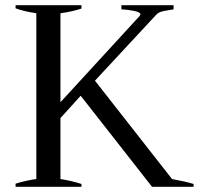

<svg xmlns="http://www.w3.org/2000/svg" viewBox="-20 -720 776 740"><path d="M40 -12Q58 -18 81 -23Q104 -28 120 -30V-669Q72 -676 40 -688V-700H294V-687Q258 -675 213 -669V-326L515 -655Q521 -661 521 -665Q521 -673 496.5 -678Q472 -683 448 -684V-700H649V-684Q640 -682 625.5 -680Q611 -678 600 -674.5Q589 -671 581 -662L346 -409L643 -30Q693 -21 726 -11V0H566L291 -351L213 -265V-30Q253 -24 294 -11V0H40Z"/></svg>

Font: Trirong
Style: Regular
Weight: 400
Designer: Katatrad Team
Foundry: CadsonDemak
Version: Version 1.001